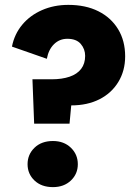

<svg xmlns="http://www.w3.org/2000/svg" viewBox="-20 -760 568 787"><path d="M120 -253 113 -435H192Q234 -435 265 -445.5Q296 -456 312.5 -477.5Q329 -499 329 -531Q329 -559 311 -580Q293 -601 256 -601Q224 -601 201.5 -579Q179 -557 172 -519L29 -569Q39 -620 71 -658.5Q103 -697 152 -718.5Q201 -740 260 -740Q331 -740 383 -714Q435 -688 464 -640.5Q493 -593 493 -529Q493 -470 465 -424Q437 -378 387.5 -353Q338 -328 272 -328L265 -253ZM197 7Q150 7 121.5 -20Q93 -47 93 -87Q93 -127 121.5 -154.5Q150 -182 197 -182Q242 -182 270.5 -154.5Q299 -127 299 -87Q299 -47 270.5 -20Q242 7 197 7Z"/></svg>

Font: Parkinsans Light
Style: Bold
Weight: 700
Version: Version 1.000